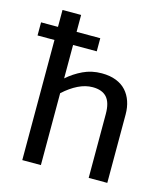

<svg xmlns="http://www.w3.org/2000/svg" viewBox="-117 -794 765 877"><g transform="rotate(15 265.5 -355.0)"><path d="M270 -630V-568H158V-410Q191 -439 231 -458Q271 -477 319 -477Q358 -477 387 -465.5Q416 -454 434.5 -433.5Q453 -413 462.5 -385Q472 -357 472 -324V0H384V-302Q384 -356 362 -380.5Q340 -405 295 -405Q261 -405 226.5 -388Q192 -371 158 -340V0H70V-568H-10V-630H70V-710H158V-630Z"/></g></svg>

Font: Ek Mukta
Style: Regular
Weight: 400
Designer: Girish Dalvi and Yashodeep Gholap
Foundry: Ek Type
Version: Version 2.538;PS 1.001;hotconv 16.6.51;makeotf.lib2.5.65220;